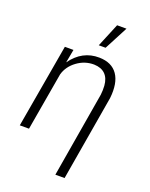

<svg xmlns="http://www.w3.org/2000/svg" viewBox="-173 -844 891 1137"><g transform="rotate(20 272.5 -275.5)"><path d="M23.4 0ZM169.4 -528.3 153.8 -444.3Q222.2 -540 330.1 -538.1Q408.7 -536.6 445.1 -484.1Q481.4 -431.6 470.7 -334.5L379.4 202.6H321.3L412.1 -334.5Q415.5 -363.8 413.6 -391.6Q410.2 -437.5 385.3 -462.4Q360.4 -487.3 314.9 -488.8Q256.8 -489.7 208.3 -454.3Q159.7 -418.9 144.5 -365.2L81.5 0H23.4L115.2 -528.3ZM362.3 -753.9H421.4L343.8 -605.5H300.8Z"/></g></svg>

Font: Roboto Light
Style: Italic
Weight: 300
Italic angle: -12°
Designer: Google
Version: Version 2.134; 2016; ttfautohint (v1.6)